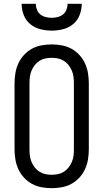

<svg xmlns="http://www.w3.org/2000/svg" viewBox="-20 -975 540 1003"><path d="M250 8Q223 8 196.5 3Q170 -2 147 -14.5Q124 -27 105.5 -47Q87 -67 76 -91Q65 -115 60.5 -141.5Q56 -168 56 -195V-540Q56 -567 60.5 -593.5Q65 -620 76 -644Q87 -668 105.5 -688Q124 -708 147 -720.5Q170 -733 196.5 -738Q223 -743 250 -743Q277 -743 303.5 -738Q330 -733 353 -720.5Q376 -708 394.5 -688Q413 -668 424 -644Q435 -620 439.5 -593.5Q444 -567 444 -540V-195Q444 -168 439.5 -141.5Q435 -115 424 -91Q413 -67 394.5 -47Q376 -27 353 -14.5Q330 -2 303.5 3Q277 8 250 8ZM250 -62Q267 -62 283.5 -65.5Q300 -69 314 -78Q328 -87 338.5 -100.5Q349 -114 355.5 -129.5Q362 -145 364 -161.5Q366 -178 366 -195V-540Q366 -557 364 -573.5Q362 -590 355.5 -605.5Q349 -621 338.5 -634.5Q328 -648 314 -657Q300 -666 283.5 -669.5Q267 -673 250 -673Q233 -673 216.5 -669.5Q200 -666 186 -657Q172 -648 161.5 -634.5Q151 -621 144.5 -605.5Q138 -590 136 -573.5Q134 -557 134 -540V-195Q134 -178 136 -161.5Q138 -145 144.5 -129.5Q151 -114 161.5 -100.5Q172 -87 186 -78Q200 -69 216.5 -65.5Q233 -62 250 -62ZM250 -815Q220 -815 190.5 -822.5Q161 -830 138 -849Q115 -868 104 -896.5Q93 -925 93 -955H167Q167 -939 173 -924Q179 -909 191 -899.5Q203 -890 218.5 -886Q234 -882 250 -882Q266 -882 281.5 -886Q297 -890 309 -899.5Q321 -909 327 -924Q333 -939 333 -955H407Q407 -925 396 -896.5Q385 -868 362 -849Q339 -830 309.5 -822.5Q280 -815 250 -815Z"/></svg>

Font: Iosevka MaddieWtf
Style: Regular
Weight: 400
Monospace: yes
Designer: Belleve Invis
Foundry: Belleve Invis
Version: Version 31.3.0; ttfautohint (v1.8.3)